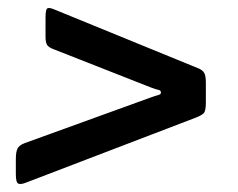

<svg xmlns="http://www.w3.org/2000/svg" viewBox="-20 -621 600 485"><path d="M360 -400.5 114.5 -497Q104 -501 99.5 -506.8Q95 -512.5 95 -528V-577Q95 -597.5 99.8 -600Q104.5 -602.5 117.5 -597L479.5 -449Q491.5 -444.5 495.8 -437Q500 -429.5 500 -412.5V-361.5Q500 -340.5 494.5 -335Q489 -329.5 475 -324L46.5 -160Q33 -154.5 26.5 -157Q20 -159.5 20 -181V-219Q20 -238 24.5 -246.2Q29 -254.5 42.5 -259.5L360 -374.5Q372.5 -379 379.5 -380.8Q386.5 -382.5 386.5 -387Q386.5 -393 380.2 -394Q374 -395 360 -400.5Z"/></svg>

Font: Besley* Narrow Heavy
Style: Italic
Weight: 800
Width: 4
Italic angle: -13°
Designer: Owen Earl
Foundry: indestructible type*
Version: Version 3.000; ttfautohint (v1.8.3)